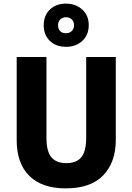

<svg xmlns="http://www.w3.org/2000/svg" viewBox="-20 -1028 730 1058"><path d="M618 -256Q618 -134 549 -62Q480 10 342 10Q211 10 141.5 -59Q72 -128 72 -255V-714H236V-269Q236 -193 263.5 -161Q291 -129 345 -129Q402 -129 428.5 -162Q455 -195 455 -270V-714H618ZM344 -770Q289 -770 255 -802.5Q221 -835 221 -889Q221 -943 255 -975.5Q289 -1008 344 -1008Q397 -1008 433 -975.5Q469 -943 469 -890Q469 -835 433.5 -802.5Q398 -770 344 -770ZM344 -845Q363 -845 375.5 -857Q388 -869 388 -889Q388 -909 375.5 -921Q363 -933 344 -933Q325 -933 312.5 -921Q300 -909 300 -889Q300 -869 311 -857Q322 -845 344 -845Z"/></svg>

Font: Noto Sans SemiCondensed ExtraBold
Style: Regular
Weight: 800
Width: 4
Designer: Monotype Design Team
Foundry: Monotype Imaging Inc.
Version: Version 2.013; ttfautohint (v1.8.4.7-5d5b)